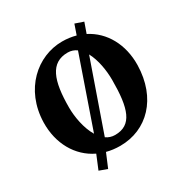

<svg xmlns="http://www.w3.org/2000/svg" viewBox="-208 -986 1197 1251"><g transform="rotate(-30 390.5 -360.5)"><path d="M184.6 82.5 244.6 104.5 288.1 1C319.3 9.3 353 13.7 389.2 13.7C591.3 13.7 743.7 -139.6 749 -385.7C752 -541 681.2 -667.5 563 -727.5L590.3 -804.7L527.8 -826.2L502 -751.5C470.2 -760.3 435.5 -765.1 399.4 -765.1C213.4 -765.1 38.1 -614.3 32.2 -368.2C28.8 -211.4 102.1 -80.6 227.5 -21ZM279.8 -140.6C240.2 -206.1 224.1 -300.3 224.1 -368.7C224.1 -572.8 265.6 -684.6 395 -684.6C420.4 -684.6 442.4 -676.8 460.9 -663.1ZM329.1 -85.4 510.3 -604C543.5 -542.5 557.6 -457 557.6 -385.3C557.6 -170.9 522.5 -64.5 395.5 -64.5C370.1 -64.5 348.1 -72.3 329.1 -85.4Z"/></g></svg>

Font: Merriweather
Style: Heavy
Weight: 900
Designer: Eben Sorkin ( eben@eyebytes.com )
Foundry: Sorkin Type Co.
Version: Version 1.003